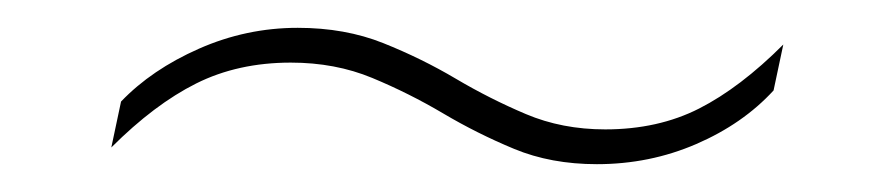

<svg xmlns="http://www.w3.org/2000/svg" viewBox="-20 -371 627 138"><path d="M409 -253Q376 -253 349.5 -264Q323 -275 298.5 -289.5Q274 -304 247.5 -315Q221 -326 189 -326Q151 -326 121 -311Q91 -296 60 -265L67 -298Q89 -321 123 -336Q157 -351 194 -351Q228 -351 255.5 -340Q283 -329 307.5 -314.5Q332 -300 358 -289Q384 -278 415 -278Q453 -278 482.5 -293Q512 -308 543 -339L536 -306Q514 -282 480.5 -267.5Q447 -253 409 -253Z"/></svg>

Font: Kanit Thin
Style: Italic
Weight: 250
Italic angle: -12°
Designer: Katatrad Team
Foundry: CadsonDemak
Version: Version 2.000; ttfautohint (v1.8.3)